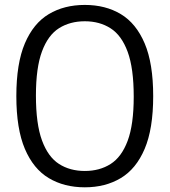

<svg xmlns="http://www.w3.org/2000/svg" viewBox="-20 -770 706 799"><path d="M333 9.5Q247 9.5 183 -28.8Q119 -67 83.5 -150.5Q48 -234 48 -370Q48 -506 83.5 -589.5Q119 -673 183 -711.2Q247 -749.5 333 -749.5Q419 -749.5 482.8 -711.2Q546.5 -673 582 -589.5Q617.5 -506 617.5 -370Q617.5 -234 582 -150.5Q546.5 -67 482.5 -28.8Q418.5 9.5 333 9.5ZM333 -58.5Q394.5 -58.5 440.2 -87.5Q486 -116.5 511.2 -184Q536.5 -251.5 536.5 -367.5Q536.5 -486 511.2 -554.5Q486 -623 440.2 -652.2Q394.5 -681.5 333 -681.5Q271.5 -681.5 225.8 -652.8Q180 -624 154.8 -556.2Q129.5 -488.5 129.5 -372.5Q129.5 -254 154.8 -185.5Q180 -117 225.5 -87.8Q271 -58.5 333 -58.5Z"/></svg>

Font: Encode Sans SemiCondensed
Style: Regular
Weight: 400
Width: 4
Designer: Multiple Designers
Foundry: Impallari Type
Version: Version 3.002